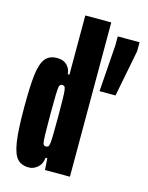

<svg xmlns="http://www.w3.org/2000/svg" viewBox="-114 -814 688 893"><g transform="rotate(15 230.0 -367.5)"><path d="M20 -256Q20 -359 26.5 -413.5Q33 -468 52 -493Q71 -518 110 -518Q140 -518 157 -501Q174 -484 176 -458H184V-743H309V0H189L185 -56H177Q174 -25 154.5 -8.5Q135 8 113 8Q76 8 56.5 -14Q37 -36 28.5 -92.5Q20 -149 20 -256ZM181 -128Q184 -147 184 -255Q184 -361 181 -381Q179 -395 175.5 -399Q172 -403 164 -403Q155 -403 151.5 -395Q148 -387 147 -351Q146 -315 146 -255Q146 -195 147 -159Q148 -123 151.5 -115Q155 -107 164 -107Q172 -107 175.5 -110.5Q179 -114 181 -128ZM339 -420 355 -645V-688H460V-645L416 -420Z"/></g></svg>

Font: Saira Ultra Condensed Black
Style: Regular
Weight: 900
Width: 1
Designer: Hector Gatti with collaboration of the Omnibus-Type team
Foundry: Omnibus-Type
Version: Version 1.001; ttfautohint (v1.8)